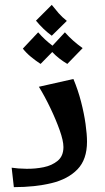

<svg xmlns="http://www.w3.org/2000/svg" viewBox="-20 -770 433 790"><path d="M37 0 28 -80Q53 -76 89 -75.5Q125 -75 159.5 -82Q194 -89 217.5 -108.5Q241 -128 241 -165Q241 -191 225.5 -234.5Q210 -278 187 -326Q164 -374 140 -413L282 -445Q301 -400 313.5 -351.5Q326 -303 332 -260Q338 -217 338 -187Q338 -114 299 -73.5Q260 -33 192 -16.5Q124 0 37 0ZM193 -623Q174 -637 158.5 -652Q143 -667 128 -685L193 -750Q208 -731 221.5 -715.5Q235 -700 255 -684ZM147 -507Q127 -520 107.5 -536Q88 -552 74 -570L137 -637Q151 -621 165 -608Q179 -595 196 -582L247 -637Q264 -618 281.5 -602.5Q299 -587 320 -572L257 -507Q240 -517 224 -529.5Q208 -542 195 -556Z"/></svg>

Font: Marhey
Style: Regular
Weight: 400
Designer: Nur Syamsi & Bustanul Arifin
Foundry: Namelatype
Version: Version 1.000; ttfautohint (v1.8.4.7-5d5b)